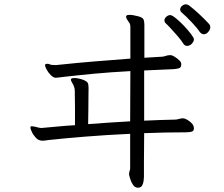

<svg xmlns="http://www.w3.org/2000/svg" viewBox="-20 -803 1040 891"><path d="M926 -644Q915 -644 906 -656Q895 -673 869.5 -700Q844 -727 822 -746Q816 -752 816 -759Q816 -768 824.5 -775.5Q833 -783 843 -783Q849 -783 857 -778Q877 -763 903 -739Q929 -715 951 -691Q956 -684 956 -677Q956 -666 946.5 -655Q937 -644 926 -644ZM579 5Q579 -3 581.5 -10Q584 -17 584 -21V-182Q475 -177 376 -169Q277 -161 204 -153Q197 -152 190 -151Q183 -150 177 -150Q159 -150 146.5 -163.5Q134 -177 127.5 -191.5Q121 -206 121 -210Q121 -216 125 -217H128Q133 -217 140.5 -215.5Q148 -214 154 -212Q166 -209 173 -209Q175 -209 177.5 -209.5Q180 -210 183 -210Q218 -213 254.5 -216.5Q291 -220 328 -222Q328 -267 328 -305Q328 -343 327 -382Q327 -388 326 -393Q325 -398 323 -402Q322 -407 315.5 -417.5Q309 -428 309 -433Q309 -439 316.5 -440Q324 -441 325 -441Q334 -441 345.5 -438.5Q357 -436 365 -433Q383 -426 387 -418.5Q391 -411 391 -395Q391 -384 390.5 -356.5Q390 -329 390 -294.5Q390 -260 389 -227Q437 -231 486 -234Q535 -237 584 -240L585 -473Q492 -468 417.5 -461Q343 -454 273 -446Q263 -445 254 -443.5Q245 -442 238 -442Q227 -443 215.5 -454.5Q204 -466 196.5 -480Q189 -494 189 -500Q189 -505 193 -506Q195 -507 199 -507Q205 -507 209.5 -505Q214 -503 218 -502Q223 -502 228 -501.5Q233 -501 239 -501Q246 -501 250 -502Q335 -511 413 -517.5Q491 -524 585 -531V-676Q585 -691 580 -697Q577 -701 571 -710.5Q565 -720 565 -725Q565 -728 567.5 -731Q570 -734 582 -734Q590 -734 600.5 -732Q611 -730 623 -727Q641 -722 645.5 -713.5Q650 -705 650 -688V-535L734 -540Q742 -541 750.5 -544Q759 -547 768 -547H771Q779 -547 790 -540Q801 -533 810.5 -524.5Q820 -516 821 -508V-503Q821 -490 811 -486.5Q801 -483 784 -482L649 -476V-243Q685 -245 721 -246Q757 -247 793 -248Q800 -248 806 -250L815 -252Q821 -254 828 -254H830Q842 -253 859.5 -240Q877 -227 879 -214Q879 -213 879.5 -211.5Q880 -210 880 -208Q880 -195 869.5 -192Q859 -189 842 -189Q794 -189 745.5 -188Q697 -187 649 -185Q648 -103 648 -46Q648 11 648 18Q648 24 646.5 36Q645 48 639.5 58Q634 68 620 68Q606 68 597 54.5Q588 41 584 26.5Q580 12 579 8ZM880 -620Q880 -611 870.5 -600.5Q861 -590 848 -590Q838 -590 831 -600Q822 -615 806 -633.5Q790 -652 774 -669.5Q758 -687 748 -696Q743 -701 743 -708Q743 -717 751.5 -725Q760 -733 770 -733Q778 -733 796 -718.5Q814 -704 833.5 -683.5Q853 -663 866.5 -645Q880 -627 880 -620Z"/></svg>

Font: Klee One SemiBold
Style: Regular
Weight: 600
Designer: Fontworks Inc.
Foundry: Fontworks Inc.
Version: Version 1.00;January 12, 2022;FontCreator 13.0.0.2683 64-bit